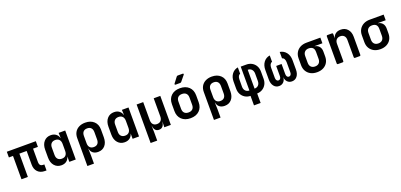

<svg xmlns="http://www.w3.org/2000/svg" viewBox="26 -2013 7147 3421"><g transform="rotate(-20 3600.0 -302.5)"><path d="M537 5Q452 5 402.5 -45.5Q353 -96 353 -182V-442H215V0H94V-442H16V-550H566V-442H474V-182Q474 -147 492.5 -128Q511 -109 543 -109H567V5Z M850 10Q770 10 720 -47Q670 -104 670 -200V-349Q670 -446 719.5 -503Q769 -560 850 -560Q907 -560 946 -531.5Q985 -503 1000 -451H1002L998 -550H1123V0H1001V-99H1000Q985 -47 946.5 -18.5Q908 10 850 10ZM897 -98Q945 -98 971.5 -127Q998 -156 998 -209V-341Q998 -394 971.5 -423Q945 -452 897 -452Q849 -452 822 -424Q795 -396 795 -344V-206Q795 -154 822 -126Q849 -98 897 -98Z M1278 180V-350Q1278 -414 1305.5 -461Q1333 -508 1384 -534Q1435 -560 1503 -560Q1605 -560 1666.5 -503Q1728 -446 1728 -350V-201Q1728 -104 1679 -47Q1630 10 1547 10Q1486 10 1448 -20.5Q1410 -51 1402 -105H1399L1403 26V180ZM1503 -98Q1551 -98 1576.5 -126Q1602 -154 1602 -206V-344Q1602 -396 1576.5 -424Q1551 -452 1503 -452Q1454 -452 1428.5 -424Q1403 -396 1403 -344V-206Q1403 -155 1429 -126.5Q1455 -98 1503 -98Z M2050 10Q1970 10 1920 -47Q1870 -104 1870 -200V-349Q1870 -446 1919.5 -503Q1969 -560 2050 -560Q2107 -560 2146 -531.5Q2185 -503 2200 -451H2202L2198 -550H2323V0H2201V-99H2200Q2185 -47 2146.5 -18.5Q2108 10 2050 10ZM2097 -98Q2145 -98 2171.5 -127Q2198 -156 2198 -209V-341Q2198 -394 2171.5 -423Q2145 -452 2097 -452Q2049 -452 2022 -424Q1995 -396 1995 -344V-206Q1995 -154 2022 -126Q2049 -98 2097 -98Z M2477 180V-550H2602V-206Q2602 -155 2628 -126.5Q2654 -98 2701 -98Q2748 -98 2774.5 -126.5Q2801 -155 2801 -206V-550H2926V0H2802L2805 -105H2803Q2798 -51 2772.5 -20.5Q2747 10 2701 10Q2654 10 2629.5 -20.5Q2605 -51 2601 -105H2599L2602 26V180Z M3300 9Q3194 9 3132 -50.5Q3070 -110 3070 -211V-339Q3070 -441 3132 -500Q3194 -559 3300 -559Q3406 -559 3468 -500Q3530 -441 3530 -339V-211Q3530 -110 3468 -50.5Q3406 9 3300 9ZM3300 -100Q3350 -100 3377.5 -127.5Q3405 -155 3405 -207V-343Q3405 -395 3377.5 -422.5Q3350 -450 3300 -450Q3250 -450 3222.5 -422.5Q3195 -395 3195 -343V-207Q3195 -155 3222.5 -127.5Q3250 -100 3300 -100ZM3253 -645Q3241 -645 3237 -652Q3233 -659 3240 -669L3319 -773Q3327 -785 3343 -785H3434Q3447 -785 3450.5 -778Q3454 -771 3446 -760L3361 -656Q3352 -645 3336 -645Z M3678 180V-350Q3678 -414 3705.5 -461Q3733 -508 3784 -534Q3835 -560 3903 -560Q4005 -560 4066.5 -503Q4128 -446 4128 -350V-201Q4128 -104 4079 -47Q4030 10 3947 10Q3886 10 3848 -20.5Q3810 -51 3802 -105H3799L3803 26V180ZM3903 -98Q3951 -98 3976.5 -126Q4002 -154 4002 -206V-344Q4002 -396 3976.5 -424Q3951 -452 3903 -452Q3854 -452 3828.5 -424Q3803 -396 3803 -344V-206Q3803 -155 3829 -126.5Q3855 -98 3903 -98Z M4437 180V0Q4380 -1 4335.5 -28Q4291 -55 4265.5 -101Q4240 -147 4240 -207V-342Q4240 -428 4283.5 -485.5Q4327 -543 4398 -555V-434Q4376 -428 4363.5 -403.5Q4351 -379 4351 -345L4350 -205Q4350 -156 4378 -126.5Q4406 -97 4451 -97V-550H4556Q4616 -550 4662 -523.5Q4708 -497 4734 -450.5Q4760 -404 4760 -342V-207Q4760 -147 4734.5 -101Q4709 -55 4664.5 -28Q4620 -1 4563 0V180ZM4549 -97Q4596 -97 4623 -126.5Q4650 -156 4650 -205V-345Q4650 -393 4623 -423.5Q4596 -454 4552 -454H4549Z M4977 10Q4916 10 4879 -37.5Q4842 -85 4842 -163V-340Q4842 -430 4886 -489Q4930 -548 5005 -560V-439Q4980 -433 4966.5 -407Q4953 -381 4953 -343V-154Q4953 -124 4966 -106Q4979 -88 5002 -88Q5024 -88 5036.5 -106Q5049 -124 5049 -154V-345H5151V-154Q5151 -124 5163.5 -106Q5176 -88 5198 -88Q5221 -88 5234 -106Q5247 -124 5247 -154V-343Q5247 -380 5233 -405.5Q5219 -431 5193 -437V-558Q5268 -546 5313 -488Q5358 -430 5358 -340V-163Q5358 -85 5320.5 -37.5Q5283 10 5221 10Q5168 10 5134.5 -25.5Q5101 -61 5100 -116Q5097 -59 5063.5 -24.5Q5030 10 4977 10Z M5699 10Q5629 10 5578 -17Q5527 -44 5498.5 -92.5Q5470 -141 5470 -206V-334Q5470 -399 5498.5 -447.5Q5527 -496 5578 -523Q5629 -550 5699 -550H5961V-443H5814V-440Q5867 -431 5897 -394Q5927 -357 5927 -299V-206Q5927 -141 5899 -92.5Q5871 -44 5819.5 -17Q5768 10 5699 10ZM5699 -99Q5748 -99 5775 -127.5Q5802 -156 5802 -206V-334Q5802 -391 5775 -416Q5748 -441 5699 -441Q5650 -441 5622.5 -412.5Q5595 -384 5595 -334V-206Q5595 -156 5622.5 -127.5Q5650 -99 5699 -99Z M6097 0Q6077 0 6077 -20V-530Q6077 -550 6097 -550H6179Q6199 -550 6199 -530V-447Q6209 -499 6248 -529.5Q6287 -560 6347 -560Q6428 -560 6476.5 -506Q6525 -452 6525 -361V-20Q6525 0 6505 0H6420Q6400 0 6400 -20V-346Q6400 -397 6373.5 -424.5Q6347 -452 6302 -452Q6255 -452 6228.5 -424Q6202 -396 6202 -344V-20Q6202 0 6182 0Z M6899 10Q6829 10 6778 -17Q6727 -44 6698.5 -92.5Q6670 -141 6670 -206V-334Q6670 -399 6698.5 -447.5Q6727 -496 6778 -523Q6829 -550 6899 -550H7161V-443H7014V-440Q7067 -431 7097 -394Q7127 -357 7127 -299V-206Q7127 -141 7099 -92.5Q7071 -44 7019.5 -17Q6968 10 6899 10ZM6899 -99Q6948 -99 6975 -127.5Q7002 -156 7002 -206V-334Q7002 -391 6975 -416Q6948 -441 6899 -441Q6850 -441 6822.5 -412.5Q6795 -384 6795 -334V-206Q6795 -156 6822.5 -127.5Q6850 -99 6899 -99Z"/></g></svg>

Font: Pitagon Sans Mono
Style: Bold
Weight: 700
Monospace: yes
Designer: Travis Tran
Foundry: Pitagon
Version: Version 1.001; ttfautohint (v1.8.4.7-5d5b);gftools[0.9.26]